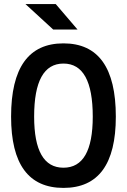

<svg xmlns="http://www.w3.org/2000/svg" viewBox="-20 -917 626 947"><path d="M293 9.8Q34.7 9.8 34.7 -341.8Q34.7 -703.1 293 -703.1Q551.3 -703.1 551.3 -341.8Q551.3 9.8 293 9.8ZM293 -89.8Q437.5 -89.8 437.5 -341.8Q437.5 -603.5 293 -603.5Q148.4 -603.5 148.4 -341.8Q148.4 -89.8 293 -89.8ZM242.2 -771.5 105.5 -897H254.9L362.3 -771.5Z"/></svg>

Font: Cascadia Code Medium
Style: Regular
Weight: 500
Monospace: yes
Designer: Aaron Bell
Foundry: Saja Typeworks
Version: Version 2407.024